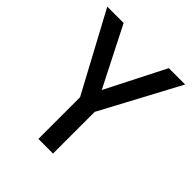

<svg xmlns="http://www.w3.org/2000/svg" viewBox="-191 -807 928 928"><g transform="rotate(45 272.5 -343.5)"><path d="M223 0V-284.7L6.3 -687.5H118L272.4 -383.7L426.8 -687.5H538.5L323 -284.7V0Z"/></g></svg>

Font: Titillium Web SemiBold
Style: Regular
Weight: 600
Designer: Mohamed Gaber, Accademia di Belle Arti di Urbino
Foundry: Kief Type Foundry, Accademia di Belle Arti di Urbino
Version: Version 3.000; ttfautohint (v1.8.4)